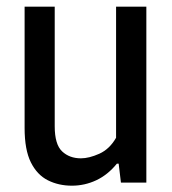

<svg xmlns="http://www.w3.org/2000/svg" viewBox="-20 -564 532 593"><path d="M202 9.5Q161 9.5 127.8 -7.2Q94.5 -24 75.2 -62.8Q56 -101.5 56 -168.5V-543.5H149V-174Q149 -118 171.8 -96.5Q194.5 -75 230 -75Q255 -75 286.8 -89.2Q318.5 -103.5 338.5 -138.5V-543.5H432V0H353.5L346.5 -58.5H341Q313 -24 277.2 -7.2Q241.5 9.5 202 9.5Z"/></svg>

Font: Encode Sans Condensed Medium
Style: Regular
Weight: 500
Width: 3
Designer: Multiple Designers
Foundry: Impallari Type
Version: Version 3.000; ttfautohint (v1.8.3) -l 8 -r 50 -G 200 -x 14 